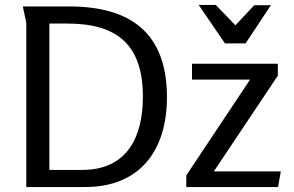

<svg xmlns="http://www.w3.org/2000/svg" viewBox="-20 -754 1184 774"><path d="M929 -652 850 -734H781L887 -579H970L1072 -733H1005ZM653 -362C653 -625 502 -728 259 -728H72C73 -722 86 -664 86 -662V0H323C548 0 653 -152 653 -362ZM556 -364C556 -202 493 -69 311 -69H179V-659H252C451 -659 556 -575 556 -364ZM754 -497V-433H988L731 -47V0H1101L1112 -63H842L1100 -449V-497Z"/></svg>

Font: Rosario
Style: Regular
Weight: 400
Designer: Hector Gatti
Foundry: Omnibus Type
Version: Version 1.100